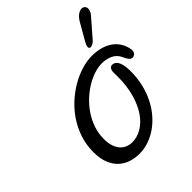

<svg xmlns="http://www.w3.org/2000/svg" viewBox="-263 -1154 1334 1334"><g transform="rotate(-45 403.5 -487.5)"><path d="M114.7 -224.1Q114.7 -295.4 136 -358.6Q157.2 -421.9 193.1 -475.3Q229 -528.8 276.1 -571.3Q323.2 -613.8 374.8 -643.3Q426.3 -672.9 479.2 -688.7Q532.2 -704.6 580.1 -704.6Q622.6 -704.6 660.9 -694.8Q699.2 -685.1 729.2 -665Q759.3 -645 779.3 -614.5Q799.3 -584 806.2 -543Q806.6 -540.5 806.6 -538.6Q806.6 -536.6 806.6 -534.2Q806.6 -515.1 795.7 -505.1Q784.7 -495.1 772 -495.1Q757.8 -495.1 745.6 -510.3Q733.4 -525.4 722.2 -553.2Q704.1 -587.4 669.9 -603Q635.7 -618.7 592.8 -618.7Q555.2 -618.7 513.9 -605Q472.7 -591.3 432.4 -566.4Q392.1 -541.5 355.5 -506.6Q318.8 -471.7 291 -429.4Q263.2 -387.2 246.8 -338.4Q230.5 -289.6 230.5 -237.3Q230.5 -193.8 241.2 -164.1Q252 -134.3 269.5 -115.7Q287.1 -97.2 309.1 -88.9Q331.1 -80.6 353.5 -80.6Q403.8 -80.6 449.5 -107.9Q495.1 -135.3 529.8 -186.3Q564.5 -237.3 585 -310.8Q605.5 -384.3 605.5 -476.6Q605.5 -485.8 605.2 -494.9Q605 -503.9 605 -513.7Q605 -538.1 613.8 -549.6Q622.6 -561 633.8 -561Q652.8 -561 664.8 -550.5Q676.8 -540 683.6 -522.7Q690.4 -505.4 693.1 -483.2Q695.8 -460.9 695.8 -437.5Q695.8 -371.1 681.6 -312.3Q667.5 -253.4 642.3 -203.4Q617.2 -153.3 582.8 -113.5Q548.3 -73.7 508.3 -46.1Q468.3 -18.6 424.1 -3.7Q379.9 11.2 335 11.2Q293.5 11.2 253.9 -0.7Q214.4 -12.7 183.3 -40.3Q152.3 -67.9 133.5 -113Q114.7 -158.2 114.7 -224.1ZM618.2 -809.1Q635.7 -839.8 653.6 -870.1Q671.4 -900.4 688.5 -931.2Q707 -961.9 726.6 -974.6Q746.1 -987.3 761.7 -987.3Q776.4 -987.3 785.6 -978Q794.9 -968.8 794.9 -953.6Q794.9 -943.8 790.5 -932.1Q786.1 -920.4 774.9 -907.7Q748.5 -877 721.9 -846.7Q695.3 -816.4 668.9 -785.6Q656.2 -769 642.1 -760.7Q627.9 -752.4 618.2 -752.4Q603 -752.4 603 -768.1Q603 -782.2 618.2 -809.1Z"/></g></svg>

Font: Damion
Style: Regular
Weight: 400
Foundry: vernon adams
Version: Version 1.000